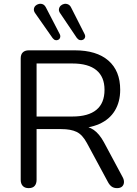

<svg xmlns="http://www.w3.org/2000/svg" viewBox="-20 -965 709 992"><path d="M128 7Q108 7 97.5 -4.5Q87 -16 87 -36V-663Q87 -684 98 -694.5Q109 -705 129 -705H366Q479 -705 540 -652Q601 -599 601 -501Q601 -439 573.5 -393.5Q546 -348 493 -324.5Q440 -301 366 -301L376 -314H396Q435 -314 464 -294Q493 -274 517 -230L613 -51Q621 -37 620.5 -23.5Q620 -10 611 -1.5Q602 7 585 7Q568 7 557 -1Q546 -9 538 -24L429 -226Q406 -269 376 -283.5Q346 -298 297 -298H169V-36Q169 -16 159 -4.5Q149 7 128 7ZM169 -363H354Q436 -363 478 -397.5Q520 -432 520 -501Q520 -568 478 -602.5Q436 -637 354 -637H169ZM377 -769 292 -895Q283 -907 284.5 -917.5Q286 -928 293 -935Q300 -942 310.5 -944.5Q321 -947 331.5 -942.5Q342 -938 348 -925L417 -789Q422 -779 419 -771Q416 -763 408.5 -759.5Q401 -756 392.5 -758Q384 -760 377 -769ZM252 -768 163 -895Q154 -907 155 -917.5Q156 -928 163 -935Q170 -942 180.5 -944.5Q191 -947 201 -943Q211 -939 218 -925L288 -790Q293 -781 291 -772.5Q289 -764 282 -760Q275 -756 267 -757.5Q259 -759 252 -768Z"/></svg>

Font: Nunito
Style: Regular
Weight: 400
Designer: Vernon Adams
Foundry: Vernon Adams
Version: Version 3.602